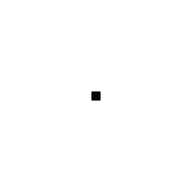

<svg xmlns="http://www.w3.org/2000/svg" viewBox="-21 -21 42 42"><g transform="rotate(-90 0.0 0.0)"><path d="M-1 1H1V-1H-1Z"/></g></svg>

Font: Reem Kufi
Style: Regular
Weight: 400
Designer: Khaled Hosny
Version: Version 0.007